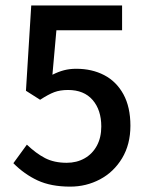

<svg xmlns="http://www.w3.org/2000/svg" viewBox="-20 -676 549 708"><path d="M353.5 -209.5Q353.5 -270.5 321.5 -307.4Q289.6 -344.2 231 -344.2Q201.7 -344.2 180.2 -336.2Q158.7 -328.1 127.9 -308.1L75.7 -341.3L95.2 -655.8H430.2V-564.5H188L173.3 -400.4Q195.3 -411.6 216.1 -417Q236.8 -422.4 261.2 -422.4Q319.3 -422.4 364.3 -398.9Q409.2 -375.5 435.1 -328.4Q460.9 -281.2 460.9 -212.4Q460.9 -143.6 430.2 -92.5Q399.4 -41.5 348.6 -14.6Q297.9 12.2 238.8 12.2Q168 12.2 118.7 -10.7Q69.3 -33.7 29.3 -74.2L79.1 -142.6Q112.8 -110.4 146.2 -93Q179.7 -75.7 226.1 -75.7Q262.7 -75.7 291.7 -92Q320.8 -108.4 337.2 -138.7Q353.5 -168.9 353.5 -209.5Z"/></svg>

Font: Varta
Style: Bold
Weight: 700
Designer: Joana Correia, Viktoriya Grabowska, Eben Sorkin
Foundry: Sorkin Type
Version: Version 1.002; ttfautohint (v1.3) -l 8 -r 24 -G 200 -x 12 -H